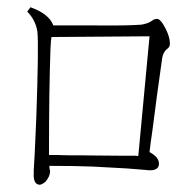

<svg xmlns="http://www.w3.org/2000/svg" viewBox="-20 -753 539 529"><path d="M392 -334Q418 -320 418 -302Q418 -282 388 -284L379 -285L328 -289L237 -294Q189 -296 116 -296Q116 -290 117 -285L118 -284Q118 -282 118 -281Q118 -267 105 -252Q95 -244 89 -244Q71 -245 73 -277V-285Q75 -308 80 -428Q87 -629 83 -666Q78 -698 55 -721L64 -733Q115 -715 127 -683H236Q331 -682 369 -685Q388 -688 399 -696Q405 -701 413 -701Q420 -701 429 -687Q449 -654 448 -631Q448 -623 439 -617Q430 -609 427 -594Q411 -482 400 -394L395 -359ZM361 -323 392 -653 122 -651Q120 -643 119 -616Q115 -503 115 -337V-326H121H124Q128 -326 135 -326Q142 -326 151.5 -325.5Q161 -325 175.5 -325Q190 -325 205 -325Q214 -325 248.5 -324.5Q283 -324 308 -324H353Q355 -324 357.5 -323.5Q360 -323 361 -323Z"/></svg>

Font: Miso
Style: Regular
Weight: 400
Version: Version 1.1